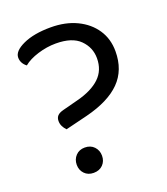

<svg xmlns="http://www.w3.org/2000/svg" viewBox="-121 -710 700 806"><g transform="rotate(-20 229.5 -307.0)"><path d="M213 -224 115 -200Q106 -209 100.5 -220Q95 -231 95 -244Q95 -258 103 -267Q111 -276 131 -281L200 -299Q266 -316 301.5 -349.5Q337 -383 337 -437Q337 -485 302.5 -519.5Q268 -554 195 -554Q155 -554 114.5 -541.5Q74 -529 50 -509Q39 -517 33 -528Q27 -539 27 -552Q27 -581 75 -603Q123 -625 198 -625Q264 -625 314 -601Q364 -577 392 -535Q420 -493 420 -438Q420 -354 368.5 -302Q317 -250 213 -224ZM104 -45Q104 -69 119.5 -85.5Q135 -102 160 -102Q186 -102 201.5 -85.5Q217 -69 217 -45Q217 -21 201.5 -5Q186 11 160 11Q135 11 119.5 -5Q104 -21 104 -45Z"/></g></svg>

Font: Baloo Tammudu 2
Style: Regular
Weight: 400
Designer: Maithili Shingre, Omkar Shende and Ek Type
Foundry: Ek Type
Version: Version 1.700